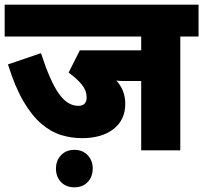

<svg xmlns="http://www.w3.org/2000/svg" viewBox="-20 -642 868 820"><path d="M750 -486V0H583V-296H539Q524 -296 507.5 -296Q491 -296 477 -298Q515 -256 515 -199Q515 -130 465 -91Q415 -52 330 -52Q284 -52 240.5 -65.5Q197 -79 156.5 -113.5Q116 -148 80 -209.5Q44 -271 14 -367L155 -415Q194 -295 231 -242.5Q268 -190 314 -190Q350 -190 350 -226Q350 -255 330 -280Q310 -305 273 -332L321 -427H583V-486H0V-622H828V-486ZM219 78Q219 44 240.5 21Q262 -2 298 -2Q333 -2 354.5 21Q376 44 376 78Q376 113 354.5 135.5Q333 158 298 158Q262 158 240.5 135.5Q219 113 219 78Z"/></svg>

Font: Noto Sans SemiCondensed Black
Style: Regular
Weight: 900
Width: 4
Designer: Monotype Design Team
Foundry: Monotype Imaging Inc.
Version: Version 2.013; ttfautohint (v1.8.4.7-5d5b)